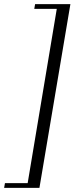

<svg xmlns="http://www.w3.org/2000/svg" viewBox="-83 -760 361 930"><path d="M-63 150 -59 127H51L192 -717H83L87 -740H258L108 150Z"/></svg>

Font: Spectral SC Medium
Style: Italic
Weight: 500
Italic angle: -10°
Designer: Jean-Baptiste Levee
Foundry: Production Type
Version: Version 2.001